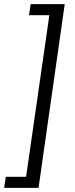

<svg xmlns="http://www.w3.org/2000/svg" viewBox="-54 -743 360 924"><path d="M-34 161 -26 108H71.5L183.5 -670H85.5L93.5 -723H257.5L131.5 161Z"/></svg>

Font: Public Sans Thin Light
Style: Italic
Weight: 300
Italic angle: -8°
Version: Version 2.001